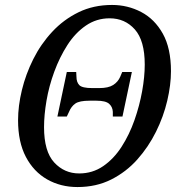

<svg xmlns="http://www.w3.org/2000/svg" viewBox="-20 -745 731 776"><path d="M293 11Q225 11 170.5 -20Q116 -51 84.5 -111Q53 -171 53 -259Q53 -317 68.5 -381Q84 -445 114.5 -506Q145 -567 191 -616.5Q237 -666 297.5 -695.5Q358 -725 433 -725Q496 -725 550.5 -696.5Q605 -668 638 -609Q671 -550 671 -457Q671 -402 656 -338Q641 -274 610.5 -212.5Q580 -151 535 -100.5Q490 -50 429.5 -19.5Q369 11 293 11ZM300 -44Q354 -44 397 -73.5Q440 -103 471.5 -152Q503 -201 523.5 -259.5Q544 -318 554.5 -376.5Q565 -435 565 -484Q565 -581 525 -626Q485 -671 423 -671Q370 -671 327 -641.5Q284 -612 252.5 -563Q221 -514 199.5 -455.5Q178 -397 168 -338.5Q158 -280 158 -231Q158 -133 199 -88.5Q240 -44 300 -44ZM212 -274 250 -454H288L289 -435Q289 -413 300.5 -401Q312 -389 353 -389H381Q418 -389 437.5 -401.5Q457 -414 466 -435L474 -454H513L475 -274H436V-293Q435 -313 421 -325.5Q407 -338 370 -338H342Q301 -338 284.5 -326.5Q268 -315 259 -293L250 -274Z"/></svg>

Font: Noto Serif SemiCondensed
Style: Italic
Weight: 400
Width: 4
Italic angle: -12°
Designer: Monotype Design Team
Foundry: Monotype Imaging Inc.
Version: Version 2.013